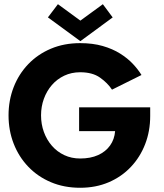

<svg xmlns="http://www.w3.org/2000/svg" viewBox="-20 -876 774 908"><path d="M354.1 -368.4H690.3V-327.1Q690.3 -256 666.5 -194.5Q642.7 -132.9 598.8 -86.5Q554.8 -40 494 -14Q433.2 12 359.1 12Q282.9 12 220.7 -14.4Q158.5 -40.7 113.6 -87.7Q68.8 -134.6 44.6 -196.8Q20.4 -258.9 20.4 -330.5Q20.4 -401.6 44.6 -463.8Q68.8 -525.9 113.6 -572.6Q158.5 -619.4 220.7 -645.7Q282.9 -672 359.1 -672Q418.7 -672 465.6 -658.5Q512.5 -645 548 -622.7Q583.6 -600.4 608.5 -573.8Q633.5 -547.1 649.1 -521.3L509.7 -452Q488.9 -483.6 453.1 -508.9Q417.4 -534.3 359.1 -534.3Q318.1 -534.3 284 -518.2Q249.9 -502.1 225.4 -473.9Q200.9 -445.7 187.5 -408.8Q174.1 -371.9 174.1 -330.5Q174.1 -288.7 187.5 -251.8Q200.9 -214.9 225.4 -186.7Q249.9 -158.4 284 -142.4Q318.1 -126.4 359.1 -126.4Q408.1 -126.4 444 -142.6Q479.9 -158.8 500.6 -188Q521.4 -217.1 524.4 -256H354.1ZM206.6 -793.8 253.9 -856.2 360.1 -778.5 466.4 -856.1 512.9 -793.6 360.1 -681.4Z"/></svg>

Font: League Spartan Extralight
Style: Regular
Weight: 200
Foundry: The League of Moveable Type
Version: Version 2.300; ttfautohint (v1.8.3)